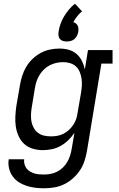

<svg xmlns="http://www.w3.org/2000/svg" viewBox="-20 -799 640 1032"><path d="M217 213Q192 213 168 210Q144 207 121.5 199.5Q99 192 80 179.5Q61 167 47.5 148Q34 129 28.5 105Q23 81 27 57H110Q108 70 111.5 83Q115 96 122.5 106Q130 116 141 122.5Q152 129 164.5 133Q177 137 190.5 138Q204 139 217 139Q235 139 253 135.5Q271 132 287.5 123.5Q304 115 318 101.5Q332 88 341.5 71.5Q351 55 356.5 38Q362 21 365 3L380 -85Q366 -64 347 -45.5Q328 -27 305.5 -14.5Q283 -2 258.5 3Q234 8 210 8Q210 8 210 8Q210 8 210 8Q182 8 155.5 0Q129 -8 110 -25.5Q91 -43 80 -67.5Q69 -92 65 -118.5Q61 -145 62.5 -173.5Q64 -202 68 -230L87 -340Q91 -365 99 -390.5Q107 -416 120.5 -439Q134 -462 154 -481.5Q174 -501 198 -514Q222 -527 248 -532.5Q274 -538 299 -538Q325 -538 349 -531.5Q373 -525 391 -509.5Q409 -494 420 -472Q431 -450 436 -426L453 -530H585V-457H525L447 15Q442 42 433.5 68Q425 94 409 117.5Q393 141 371 160.5Q349 180 323.5 192Q298 204 271 208.5Q244 213 217 213ZM254 -66Q271 -66 288 -69Q305 -72 321 -80Q337 -88 350.5 -100.5Q364 -113 374 -128Q384 -143 389.5 -159.5Q395 -176 397 -193L416 -303Q419 -322 420 -341Q421 -360 418 -378.5Q415 -397 408 -413.5Q401 -430 388 -442Q375 -454 357 -459.5Q339 -465 320 -465Q301 -465 283 -461Q265 -457 248 -448.5Q231 -440 217 -426.5Q203 -413 193 -397Q183 -381 177 -363.5Q171 -346 168 -328L150 -218Q147 -199 146.5 -180Q146 -161 149.5 -143.5Q153 -126 162 -110.5Q171 -95 185 -84.5Q199 -74 217 -70Q235 -66 254 -66ZM339 -576Q328 -576 318 -579Q308 -582 302 -589.5Q296 -597 294.5 -607.5Q293 -618 295 -629Q298 -650 305.5 -671Q313 -692 324.5 -711Q336 -730 350.5 -747.5Q365 -765 383 -779L421 -738Q406 -726 394.5 -711Q383 -696 374 -680Q382 -678 388 -673Q394 -668 397.5 -661Q401 -654 401.5 -645.5Q402 -637 401 -629Q399 -618 394 -607.5Q389 -597 380.5 -589.5Q372 -582 361 -579Q350 -576 339 -576Z"/></svg>

Font: Iosevka Slab Extended
Style: Italic
Weight: 400
Width: 7
Italic angle: -9°
Monospace: yes
Designer: Belleve Invis
Foundry: Belleve Invis
Version: Version 11.1.0; ttfautohint (v1.8.3)